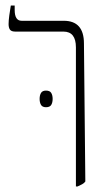

<svg xmlns="http://www.w3.org/2000/svg" viewBox="-20 -667 367 693"><path d="M254 6V-496Q254 -553 209 -553H35Q21 -553 16 -560Q11 -567 11 -580Q11 -592 13.5 -611Q16 -630 19 -647H33V-631Q33 -592 58 -592H210Q283 -592 283 -510L288 -12Q284 -6 276.5 -2Q269 2 260 6ZM123 -310Q123 -323 128 -331.5Q133 -340 146 -340Q160 -340 165 -331.5Q170 -323 170 -310Q170 -297 165 -288.5Q160 -280 146 -280Q133 -280 128 -288.5Q123 -297 123 -310Z"/></svg>

Font: Noto Serif Hebrew ExtraCondensed ExtraLight
Style: Regular
Weight: 200
Width: 2
Designer: Monotype Design Team
Foundry: Monotype Imaging Inc.
Version: Version 2.004; ttfautohint (v1.8.4.7-5d5b)